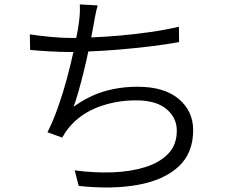

<svg xmlns="http://www.w3.org/2000/svg" viewBox="-20 -805 1040 861"><path d="M418 -780.8Q412.6 -761.7 408.2 -740.2Q403.8 -718.8 400.9 -700.2Q396.5 -674.3 389.2 -637.2Q449.7 -639.6 517.3 -645.5Q585 -651.4 653.1 -661.1Q721.2 -670.9 782.2 -685.1L783.2 -616.2Q723.6 -605.5 653.3 -596.9Q583 -588.4 511.5 -582.5Q439.9 -576.7 376 -574.2Q366.7 -529.8 355.5 -483.9Q344.2 -438 332.5 -396.7Q320.8 -355.5 310.1 -326.2Q376 -374 446.3 -395Q516.6 -416 597.2 -416Q716.3 -416 781.2 -361.6Q846.2 -307.1 846.2 -221.2Q846.2 -118.2 780.3 -57.6Q714.4 2.9 598.6 23.9Q482.9 44.9 333 28.8L314.9 -41Q402.3 -29.3 484.4 -32.2Q566.4 -35.2 631.6 -55.7Q696.8 -76.2 734.9 -116.2Q772.9 -156.2 772.9 -219.2Q772.9 -276.9 726.6 -315.9Q680.2 -355 589.8 -355Q500 -355 420.7 -325Q341.3 -294.9 291 -234.9Q281.2 -223.6 273.9 -212.6Q266.6 -201.7 258.8 -188L192.9 -211.9Q218.3 -262.2 240.2 -324.2Q262.2 -386.2 279.5 -450.7Q296.9 -515.1 309.1 -571.8Q307.6 -571.8 305.4 -571.8Q303.2 -571.8 300.8 -571.8Q251.5 -571.8 204.6 -574.5Q157.7 -577.1 115.2 -581.1L113.8 -650.9Q152.3 -645 203.6 -639.9Q254.9 -634.8 299.8 -634.8Q305.2 -634.8 311 -634.8Q316.9 -634.8 321.8 -634.8Q330.6 -675.8 334 -705.1Q336.9 -727.5 337.9 -746.1Q338.9 -764.6 337.9 -785.2Z"/></svg>

Font: Shanggu Mono N
Style: Regular
Weight: 350
Designer: GuiWonder
Version: Version 1.021